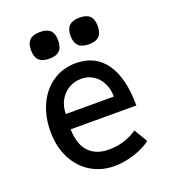

<svg xmlns="http://www.w3.org/2000/svg" viewBox="-141 -879 883 992"><g transform="rotate(-20 300.0 -382.5)"><path d="M68 -271.5Q68 -355.5 99 -421Q130 -486.5 185.2 -523Q240.5 -559.5 310.5 -559.5Q418.5 -559.5 474.8 -478Q531 -396.5 531 -247H170Q171.5 -165 210.8 -123Q250 -81 321 -81Q369.5 -81 412.8 -96.2Q456 -111.5 477 -129.5L521 -55.5Q501.5 -39.5 468.8 -24.5Q436 -9.5 396.2 -0.2Q356.5 9 318 9Q249 9 192 -24.8Q135 -58.5 101.5 -122.2Q68 -186 68 -271.5ZM309.5 -474Q272.5 -474 241.5 -456Q210.5 -438 192 -405.2Q173.5 -372.5 173.5 -330H437.5Q437.5 -372 420.8 -404.8Q404 -437.5 375 -455.8Q346 -474 309.5 -474ZM117 -701Q117 -738.5 135.5 -756.2Q154 -774 192 -774Q231 -774 248.8 -756.5Q266.5 -739 266.5 -701Q266.5 -663.5 248.8 -645.5Q231 -627.5 192 -627.5Q154 -627.5 135.5 -645.5Q117 -663.5 117 -701ZM334.5 -701Q334.5 -738.5 353 -756.2Q371.5 -774 409.5 -774Q448.5 -774 466.2 -756.5Q484 -739 484 -701Q484 -663.5 466.2 -645.5Q448.5 -627.5 409.5 -627.5Q371.5 -627.5 353 -645.5Q334.5 -663.5 334.5 -701Z"/></g></svg>

Font: JuliaMono Medium
Style: Regular
Weight: 500
Monospace: yes
Designer: cormullion
Foundry: corm
Version: Version 0.054; ttfautohint (v1.8.4)